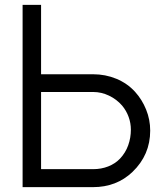

<svg xmlns="http://www.w3.org/2000/svg" viewBox="-20 -770 669 790"><path d="M598 -232.5Q598 -132.5 525 -62.5Q459.5 0 362.5 0H73V-750H149V-464.5H362.5Q414 -464.5 459 -445.8Q504 -427 535.5 -392.5Q564.5 -360.5 581.2 -319.2Q598 -278 598 -232.5ZM482.5 -335.5Q460 -361.5 428.5 -376.5Q397 -391.5 363.5 -391.5H149V-74H363.5Q396.5 -74 425.2 -85.2Q454 -96.5 474 -117.5Q496.5 -141.5 507.5 -172.2Q518.5 -203 518.5 -236.5Q518.5 -263.5 509.2 -289Q500 -314.5 482.5 -335.5Z"/></svg>

Font: Russisch Sans
Style: Regular
Weight: 400
Designer: Michael Sharanda (font) & Cristiano Sobral (main changes)
Foundry: Michael Sharanda
Version: Version 2.00;October 25, 2020;FontCreator 13.0.0.2681 64-bit